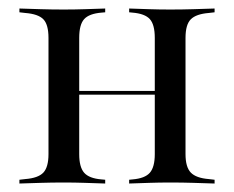

<svg xmlns="http://www.w3.org/2000/svg" viewBox="-20 -433 552 453"><path d="M381.5 -2.4Q355.6 -2.4 332.7 -1.6Q309.7 -0.8 284.7 0V-8.9L292.7 -9.7Q321.8 -12.1 333.5 -25.4Q345.2 -38.7 345.2 -69.4V-206.5H417.7V-69.4Q417.7 -38.7 430.2 -25.8Q442.7 -12.9 472.6 -10.5L486.3 -8.9V0Q459.7 -0.8 435.1 -1.6Q410.5 -2.4 381.5 -2.4ZM130.6 -2.4Q101.6 -2.4 77 -1.6Q52.4 -0.8 25.8 0V-8.9L39.5 -10.5Q70.2 -12.9 82.3 -25.8Q94.4 -38.7 94.4 -69.4V-343.5Q94.4 -375 82.3 -387.5Q70.2 -400 39.5 -402.4L25.8 -404V-412.9Q52.4 -412.1 77 -411.3Q101.6 -410.5 130.6 -410.5Q156.5 -410.5 179.4 -411.3Q202.4 -412.1 228.2 -412.9V-404L219.4 -403.2Q190.3 -400.8 178.6 -387.9Q166.9 -375 166.9 -343.5V-69.4Q166.9 -38.7 178.6 -25.4Q190.3 -12.1 219.4 -9.7L228.2 -8.9V0Q202.4 -0.8 179.4 -1.6Q156.5 -2.4 130.6 -2.4ZM345.2 -206.5V-343.5Q345.2 -375 333.5 -387.9Q321.8 -400.8 292.7 -403.2L284.7 -404V-412.9Q309.7 -412.1 332.7 -411.3Q355.6 -410.5 381.5 -410.5Q410.5 -410.5 435.1 -411.3Q459.7 -412.1 486.3 -412.9V-404L472.6 -402.4Q442.7 -400 430.2 -387.5Q417.7 -375 417.7 -343.5V-206.5ZM141.1 -209.7V-218.5H372.6V-209.7Z"/></svg>

Font: Playfair 144pt SemiCondensed Light
Style: Regular
Weight: 300
Width: 4
Designer: Claus Eggers Sørensen
Foundry: Claus Eggers Sørensen
Version: Version 2.203